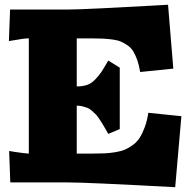

<svg xmlns="http://www.w3.org/2000/svg" viewBox="-20 -760 800 800"><path d="M680.2 -740.2 702.1 -474.1 564 -460Q559.6 -487.8 552.2 -508.8Q544.9 -529.8 535.9 -544.9Q526.9 -560.1 512.7 -570.1Q498.5 -580.1 484.9 -586.2Q471.2 -592.3 449.7 -595.2Q428.2 -598.1 409.2 -599.1Q390.1 -600.1 360.8 -600.1H299.8V-399.9Q324.7 -399.9 343 -406.2Q361.3 -412.6 377 -429.2Q392.6 -445.8 400.6 -457.5Q408.7 -469.2 424.8 -497.1Q426.3 -499 427 -500.5Q427.7 -502 429 -503.9Q430.2 -505.9 431.2 -507.8L479 -478V-222.2L431.2 -202.1Q428.7 -206.5 418.7 -223.9Q408.7 -241.2 405.5 -246.3Q402.3 -251.5 393.1 -265.4Q383.8 -279.3 378.7 -283.9Q373.5 -288.6 363.5 -297.9Q353.5 -307.1 345 -310.3Q336.4 -313.5 324.7 -316.7Q313 -319.8 299.8 -319.8V-120.1H367.2Q397 -120.1 417.2 -121.1Q437.5 -122.1 461.4 -126Q485.4 -129.9 501.5 -137Q517.6 -144 534.4 -156.5Q551.3 -168.9 562.5 -186.8Q573.7 -204.6 583.3 -230.5Q592.8 -256.3 598.1 -290L735.8 -275.9L710 20Q339.8 0 259.8 0H22.9L18.1 -130.9L42 -127Q87.4 -120.1 100.1 -120.1V-600.1Q80.1 -600.1 41 -592.8L17.1 -588.9L22 -720.2H261.2Q296.9 -720.2 401.6 -725.3Q506.3 -730.5 593.3 -735.4Z"/></svg>

Font: Zantroke
Style: Regular
Weight: 500
Foundry: gluk
Version: Version 0.36